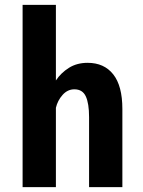

<svg xmlns="http://www.w3.org/2000/svg" viewBox="-20 -770 590 790"><path d="M73 0V-750H210V-439Q231 -470.5 263.8 -491Q296.5 -511.5 340.5 -511.5Q408.5 -511.5 446 -464Q483.5 -416.5 483.5 -321.5V0H346.5V-288Q346.5 -344.5 333 -373.5Q319.5 -402.5 286 -402.5Q258 -402.5 237.5 -379.5Q217 -356.5 210 -326.5V0Z"/></svg>

Font: Trispace SemiCondensed SemiBold
Style: Regular
Weight: 600
Width: 4
Designer: Tyler Finck
Foundry: Etcetera Type Company
Version: Version 1.210; ttfautohint (v1.8.3)